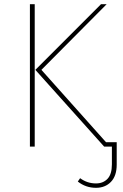

<svg xmlns="http://www.w3.org/2000/svg" viewBox="-20 -701 588 918"><path d="M123 -681H146V0H123ZM538 -21V86Q538 140 510.5 168.5Q483 197 439 197Q390 197 352 167L363 151Q397 176 439 176Q473 176 494 154Q515 132 515 85V0H478L149 -367L463 -681H490L178 -367L487 -21Z"/></svg>

Font: Fira Sans Thin
Style: Regular
Weight: 100
Designer: bBox Type GmbH & Carrois Corporate GbR & Edenspiekermann AG
Foundry: bBox Type GmbH & Carrois Corporate GbR & Edenspiekermann AG
Version: Version 4.301